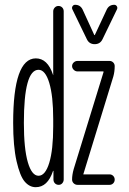

<svg xmlns="http://www.w3.org/2000/svg" viewBox="-20 -775 540 805"><path d="M427.7 -735.4Q437.5 -754.9 459 -754.9Q465.8 -754.9 469.7 -749Q473.6 -743.2 470.7 -736.3L410.2 -611.3Q400.4 -589.8 377 -589.8Q353.5 -589.8 343.8 -611.3L283.2 -736.3Q280.3 -743.2 284.2 -749Q288.1 -754.9 294.9 -754.9Q316.4 -754.9 326.2 -735.4L375 -628.9Q375 -627.9 377 -627.9Q377.9 -627.9 377.9 -628.9ZM289.1 -66.4 414.1 -472.7V-473.6Q414.1 -475.6 413.1 -475.6H304.7Q295.9 -475.6 289.1 -482.4Q282.2 -489.3 282.2 -498Q282.2 -506.8 289.1 -513.2Q295.9 -519.5 304.7 -519.5H439.5Q448.2 -519.5 454.6 -513.2Q460.9 -506.8 460.9 -498Q460.9 -474.6 455.1 -454.1L330.1 -46.9Q330.1 -46.9 330.1 -45.9H329.1Q329.1 -43.9 330.1 -43.9H439.5Q448.2 -43.9 454.6 -37.6Q460.9 -31.2 460.9 -22Q460.9 -12.7 454.6 -6.3Q448.2 0 439.5 0H304.7Q295.9 0 289.1 -6.3Q282.2 -12.7 282.2 -22.5Q282.2 -42 289.1 -66.4ZM141.6 -482.4Q80.1 -482.4 80.1 -259.8Q80.1 -151.4 96.7 -94.7Q113.3 -38.1 141.6 -38.1Q169.9 -38.1 186.5 -92.3Q203.1 -146.5 203.1 -245.1V-275.4Q203.1 -373 186.5 -427.7Q169.9 -482.4 141.6 -482.4ZM129.9 9.8Q103.5 9.8 83.5 -13.7Q63.5 -37.1 49.3 -99.6Q35.2 -162.1 35.2 -259.8Q35.2 -529.3 129.9 -530.3Q179.7 -530.3 202.1 -461.9Q202.1 -460 203.1 -460V-460.9V-727.5Q203.1 -736.3 209.5 -743.2Q215.8 -750 225.1 -750Q234.4 -750 240.7 -743.7Q247.1 -737.3 247.1 -727.5V-22.5Q247.1 -13.7 241.2 -6.8Q235.4 0 226.1 0Q216.8 0 210.4 -6.3Q204.1 -12.7 204.1 -22.5V-58.6H203.1Q202.1 -58.6 202.1 -57.6Q179.7 9.8 129.9 9.8Z"/></svg>

Font: Rounded-L Mgen+ 1m light
Style: Regular
Weight: 200
Designer: [Source Han Sans]
Ryoko NISHIZUKA  (kana & ideographs); Paul D. Hunt (Latin, Greek & Cyrillic); Wenlong ZHANG  (bopomofo
Version: Version 1.059.20150602